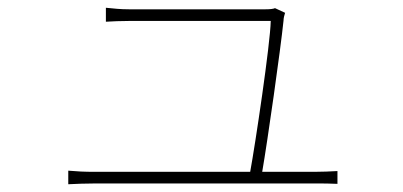

<svg xmlns="http://www.w3.org/2000/svg" viewBox="-20 -508 1040 495"><path d="M156 -68V-33C178 -34 198 -35 224 -35C272 -35 732 -35 793 -35C810 -35 834 -35 850 -34V-67C834 -66 809 -65 790 -65H656C670 -146 703 -378 711 -455C711 -461 713 -469 715 -475L689 -487C685 -485 676 -484 664 -484C601 -484 339 -484 313 -484C289 -484 274 -486 253 -488V-452C274 -453 287 -454 314 -454C340 -454 602 -454 678 -454C677 -396 638 -135 625 -65H224C198 -65 178 -66 156 -68Z"/></svg>

Font: Harano Aji Gothic TW ExtraLight
Style: Regular
Weight: 250
Foundry: Masamichi Hosoda
Version: HaranoAjiGothicTW-ExtraLight version 20230610;ttx 4.39.4